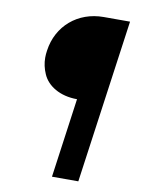

<svg xmlns="http://www.w3.org/2000/svg" viewBox="-92 -811 749 976"><g transform="rotate(10 282.0 -322.5)"><path d="M381 100 499 -745H363C230 -745 127 -657 109 -527C107 -514 106 -502 106 -490C106 -462 112 -434 124 -407C148 -351 213 -310 302 -310L245 100Z"/></g></svg>

Font: Plus Jakarta Sans
Style: Bold Italic
Weight: 700
Italic angle: -8°
Designer: Gumpita Rahayu
Foundry: Tokotype
Version: Version 2.071;gftools[0.9.30]